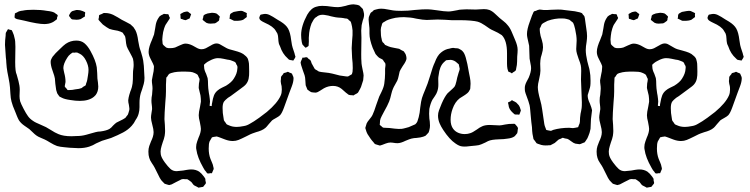

<svg xmlns="http://www.w3.org/2000/svg" viewBox="-20 -629 3458 885"><path d="M48 -561Q49 -562 48.5 -564Q48 -566 49 -567Q50 -568 53 -569.5Q56 -571 57 -571Q65 -576 69 -577Q72 -578 77 -579Q82 -580 85 -580Q102 -584 134 -584Q168 -584 196 -579Q198 -579 207.5 -577.5Q217 -576 224.5 -573.5Q232 -571 237 -566Q244 -562 246 -559V-558Q246 -554 243 -548Q243 -541 242 -540L234 -534Q222 -524 204 -520Q192 -518 185 -518Q155 -518 91 -534Q69 -538 58 -541Q56 -542 52.5 -543.5Q49 -545 47 -549ZM332 -583H337Q349 -583 361 -578Q362 -577 366.5 -575.5Q371 -574 372 -573Q373 -572 372.5 -568.5Q372 -565 372 -564Q371 -562 371.5 -558.5Q372 -555 371 -553Q371 -552 366 -550Q356 -543 352 -541Q343 -538 333 -538Q324 -538 319 -539Q312 -539 310 -541Q307 -543 305 -546.5Q303 -550 301 -552Q300 -553 299 -554Q298 -555 298 -557Q298 -558 299 -559Q300 -560 300 -562Q302 -566 305 -570.5Q308 -575 314 -578Q319 -579 323 -580.5Q327 -582 332 -583ZM619 -105Q615 -90 605 -76Q598 -61 587 -49Q571 -31 547.5 -18.5Q524 -6 492 7Q464 15 450 20L423 32Q409 41 391 47Q369 54 342 54Q329 54 301 52Q294 51 275.5 49.5Q257 48 243 44Q229 39 211 28Q195 18 186 14Q180 11 167.5 6Q155 1 147 -5Q140 -10 131 -19Q122 -28 115 -34Q108 -39 92 -50Q76 -61 67 -75Q62 -84 57.5 -95.5Q53 -107 51 -112Q37 -144 33 -161Q29 -176 28 -196Q27 -216 26 -226Q25 -242 19 -272Q13 -300 11 -318L9 -341Q9 -350 7 -364L3 -422Q3 -443 6 -465Q6 -474 7 -478L14 -490Q15 -491 15.5 -492.5Q16 -494 17 -495L21 -493Q23 -492 27.5 -491.5Q32 -491 34 -490L38 -482Q45 -467 47 -454Q51 -442 51 -413L50 -343Q50 -298 57 -285Q59 -278 65 -256Q71 -234 71 -215L70 -186Q70 -174 73 -162Q76 -152 89 -127Q100 -106 109 -93.5Q118 -81 132 -72Q141 -65 170 -53Q188 -45 192 -43Q211 -32 214 -30Q234 -17 249 -11Q272 -1 309 -1Q326 -1 334 -2Q357 -2 378 -8Q387 -10 397.5 -13.5Q408 -17 421 -20Q432 -23 443 -23Q472 -27 485 -35Q493 -40 501 -50Q511 -60 517 -64Q524 -68 536 -73.5Q548 -79 555 -84Q558 -85 560 -88.5Q562 -92 564 -94Q568 -98 569 -100Q570 -101 570.5 -104Q571 -107 572 -108L576 -122Q577 -128 575.5 -135.5Q574 -143 574 -146Q571 -157 571 -167Q571 -170 572 -173.5Q573 -177 573 -180Q575 -190 581 -208Q584 -214 588 -228Q592 -243 592.5 -263Q593 -283 593 -292Q593 -301 594.5 -311Q596 -321 596 -330Q596 -345 593 -358Q591 -364 579 -386Q567 -407 564 -416Q561 -426 559 -449L557 -460Q556 -463 553.5 -466.5Q551 -470 550 -471L546 -478L536 -483Q524 -488 508 -490Q504 -491 498 -492Q492 -493 484 -496Q474 -501 454 -516Q449 -521 439 -532Q435 -536 434 -538Q434 -543 436 -549Q436 -558 437 -559Q439 -561 448 -564L458 -569H464Q475 -569 483 -567Q486 -566 490.5 -565Q495 -564 501 -561Q504 -560 523 -549Q535 -541 541 -538Q548 -534 560.5 -528Q573 -522 581 -517L595 -504Q597 -502 604 -490Q613 -473 617 -441L622 -415Q623 -409 630 -389Q638 -363 640 -350Q642 -339 643 -325.5Q644 -312 644 -307Q644 -298 645 -288.5Q646 -279 646 -270Q646 -255 642.5 -242Q639 -229 635 -217Q631 -205 629 -200Q623 -179 623 -155Q623 -151 623 -135Q623 -119 619 -105ZM256 -403Q273 -420 283 -427Q305 -442 332 -442Q355 -442 370 -429Q385 -416 397 -394Q421 -351 426 -319L428 -293Q428 -276 429 -267Q430 -260 431.5 -248.5Q433 -237 433 -230Q433 -207 421 -191Q419 -189 417 -187Q415 -185 413 -183Q390 -164 348 -164Q328 -164 304 -168Q276 -172 264 -179L254 -184L249 -191Q243 -199 243 -201Q242 -204 239 -214Q237 -225 235 -243Q235 -251 233 -267Q231 -279 225.5 -293.5Q220 -308 218 -316Q212 -338 214 -350Q215 -355 222 -367Q234 -383 256 -403ZM282 -251 279 -235Q279 -234 278.5 -232.5Q278 -231 279 -230Q280 -227 283.5 -224Q287 -221 288 -219Q290 -215 292 -214H301Q314 -214 326 -217Q347 -219 356 -223L365 -230Q367 -231 370 -232.5Q373 -234 375 -236L377 -244Q381 -254 382 -260Q383 -267 385.5 -281.5Q388 -296 388 -307Q388 -327 376 -350.5Q364 -374 346 -382Q343 -383 339.5 -385Q336 -387 334 -387H331Q325 -387 323 -386Q322 -386 318 -386.5Q314 -387 312 -385L305 -380Q295 -372 290 -363Q272 -335 272 -315Q272 -311 273.5 -305Q275 -299 276 -293Q282 -272 282 -251Z M1038 -543Q1037 -544 1038 -546Q1039 -548 1039 -549Q1039 -560 1041 -563Q1042 -566 1048 -569Q1054 -572 1057 -574Q1082 -579 1088 -579Q1095 -579 1098 -578Q1101 -577 1105.5 -574.5Q1110 -572 1113 -571Q1114 -570 1115.5 -569.5Q1117 -569 1118 -568L1117 -561Q1117 -559 1117.5 -555Q1118 -551 1117 -550Q1116 -549 1115 -548.5Q1114 -548 1113 -547Q1101 -538 1101 -538Q1090 -533 1069 -533H1061Q1058 -533 1052 -536.5Q1046 -540 1043 -541Q1042 -542 1040.5 -542Q1039 -542 1038 -543ZM812 -556 811 -562Q811 -565 816 -567Q822 -571 827 -573Q839 -576 843 -576Q847 -576 854 -569L861 -564Q861 -562 859.5 -559.5Q858 -557 858 -555Q857 -554 856 -549.5Q855 -545 854 -544Q853 -543 851.5 -543Q850 -543 849 -542Q846 -541 841.5 -538.5Q837 -536 835 -536Q832 -536 826.5 -538Q821 -540 819 -541Q815 -541 813 -543Q812 -544 812 -556ZM914 -539V-540Q914 -541 917 -550Q917 -557 919 -558Q923 -563 937 -567Q955 -570 956 -570H959L969 -569L977 -567Q981 -565 989 -557Q990 -556 991 -555Q992 -554 993 -553Q993 -547 991 -545Q991 -536 989 -534Q988 -532 984 -530Q983 -529 979 -526Q975 -523 972 -522Q970 -521 964 -521L950 -520Q939 -520 931 -524L922 -531Q921 -532 917.5 -534.5Q914 -537 914 -539ZM1342 -367 1338 -359Q1337 -358 1335 -354.5Q1333 -351 1332 -350Q1331 -349 1329.5 -350Q1328 -351 1327 -351Q1324 -351 1319.5 -352Q1315 -353 1312 -354Q1312 -354 1306 -360Q1282 -381 1271 -415Q1270 -418 1268 -421.5Q1266 -425 1265 -430Q1263 -439 1262.5 -452Q1262 -465 1259 -473Q1257 -478 1254.5 -481Q1252 -484 1251 -487Q1240 -507 1201 -524Q1190 -529 1183 -534Q1176 -539 1175 -547Q1175 -548 1177 -553.5Q1179 -559 1181 -561Q1182 -562 1187 -562.5Q1192 -563 1194 -564Q1208 -567 1222.5 -560Q1237 -553 1258 -539Q1262 -537 1274 -529.5Q1286 -522 1294.5 -514Q1303 -506 1308 -497Q1318 -479 1322 -445Q1326 -416 1329 -409Q1331 -402 1334.5 -392.5Q1338 -383 1339 -377Q1342 -368 1342 -367ZM1333 -270V-268Q1333 -252 1325 -231Q1317 -210 1314 -202Q1298 -156 1289 -133Q1280 -108 1271 -98Q1265 -92 1252 -85Q1239 -78 1234 -74L1219 -57Q1207 -42 1204 -40Q1196 -33 1184.5 -28Q1173 -23 1161 -20Q1140 -13 1134 -10L1114 0Q1092 11 1079.5 16Q1067 21 1053 21Q1036 21 1017.5 14Q999 7 994 5Q991 4 987 2.5Q983 1 979 0Q976 0 972.5 1Q969 2 965 2Q964 3 961.5 3Q959 3 957 4L953 11Q952 13 949.5 17Q947 21 946 23Q945 26 944 30Q943 34 943 36Q942 43 942 56Q942 82 950 103Q953 111 957.5 121Q962 131 963 139Q965 145 965 150Q964 154 959 164Q958 165 958 166.5Q958 168 957 169Q956 170 954 169.5Q952 169 952 169Q939 172 936 170Q933 169 931 164Q923 156 917 144Q890 97 885 60Q884 57 884 49Q884 36 889 22.5Q894 9 895 6Q906 -18 906 -35Q906 -42 901 -67Q896 -85 896 -98Q896 -111 902 -137L906 -160Q906 -175 905 -181Q905 -188 901 -202Q897 -216 896 -223V-227Q896 -237 897 -244Q898 -251 899 -255L900 -265L896 -273Q895 -275 893.5 -279Q892 -283 890 -285Q888 -287 884 -289Q880 -291 878 -292Q868 -297 856.5 -298Q845 -299 833.5 -299Q822 -299 818 -299Q811 -298 798 -298Q784 -297 768 -292L761 -289Q758 -287 755 -282.5Q752 -278 751 -276L747 -272Q746 -268 746 -258Q745 -252 745 -239V-208Q745 -189 742 -157Q738 -103 738 -80Q738 -71 740 -53L741 -25Q741 -17 739 -3Q736 12 730 27Q724 45 721.5 57Q719 69 721 82Q723 97 740 120Q754 139 765.5 149.5Q777 160 794 160Q797 160 824 157Q829 156 841 154Q853 152 862 152Q882 152 898 162Q909 170 920 185Q926 194 926 194Q927 197 927 205Q929 209 929 214Q929 218 922 225Q921 226 919.5 228.5Q918 231 916 232Q915 233 911.5 233Q908 233 906 234Q903 234 900.5 235Q898 236 895 236L888 232L876 226Q872 224 868.5 218.5Q865 213 862 210Q848 199 843 197H834Q832 197 827.5 196.5Q823 196 820 197Q816 197 810 201L792 210Q776 219 771 221Q762 224 760 224Q757 224 755.5 223Q754 222 752 222Q749 221 745.5 220Q742 219 739 218Q739 218 731 210Q723 203 716.5 191Q710 179 705 168L693 144Q689 136 680 123Q671 110 668 99Q664 87 664 70Q664 56 668 44Q670 37 676 23Q681 13 684.5 2Q688 -9 688 -20Q688 -32 682 -54Q676 -76 676 -87Q676 -95 678 -106.5Q680 -118 681 -126Q681 -136 679.5 -146Q678 -156 678 -165Q678 -180 681 -193Q683 -211 683 -220Q683 -230 681.5 -239.5Q680 -249 680 -259Q681 -268 685 -286Q689 -302 689 -312Q689 -314 689.5 -318.5Q690 -323 689 -326L685 -336Q682 -343 673.5 -359Q665 -375 665 -390Q665 -402 669.5 -416.5Q674 -431 680 -444Q685 -456 690 -470Q694 -488 695 -497Q695 -500 698 -515.5Q701 -531 709 -544Q715 -553 715 -553Q718 -556 722.5 -558.5Q727 -561 730 -562L735 -565H737L745 -564Q754 -564 756 -563Q757 -562 758 -559.5Q759 -557 759 -555Q759 -554 761 -551Q763 -548 763 -546Q763 -545 761 -541.5Q759 -538 758 -537Q754 -530 748.5 -522.5Q743 -515 741 -510Q737 -502 732 -481Q731 -474 729.5 -464Q728 -454 728 -447Q728 -439 729 -435Q729 -427 731 -424Q732 -422 735 -419.5Q738 -417 739 -416Q744 -411 746 -410Q748 -409 752 -408Q756 -407 758 -407H765Q777 -407 787 -410Q793 -412 809 -420Q825 -428 835 -428Q850 -428 868 -419Q874 -416 886 -409Q898 -402 909 -402Q919 -402 928.5 -406.5Q938 -411 953 -420Q955 -421 958 -423Q961 -425 965 -426Q969 -428 974.5 -428.5Q980 -429 985 -428Q987 -428 990 -426.5Q993 -425 995 -424Q1002 -420 1009 -416Q1016 -412 1023 -408Q1033 -402 1059 -396Q1078 -391 1090 -386Q1102 -381 1111 -372Q1112 -371 1114.5 -369Q1117 -367 1118 -365Q1124 -358 1126 -345Q1128 -338 1128 -324Q1128 -317 1128.5 -299Q1129 -281 1126 -266.5Q1123 -252 1114 -241Q1108 -233 1085 -217L1043 -186Q1030 -179 1019 -168Q1013 -162 1012 -160Q1006 -150 1006 -131Q1006 -107 1010 -88Q1011 -85 1011 -81.5Q1011 -78 1012 -75Q1015 -69 1018 -66Q1024 -57 1024 -57Q1026 -55 1030 -53.5Q1034 -52 1036 -51Q1051 -44 1071 -44Q1084 -44 1104 -48Q1118 -50 1132.5 -59Q1147 -68 1151 -70Q1169 -81 1210 -113Q1259 -154 1274 -189Q1279 -200 1279 -216Q1279 -227 1278 -232Q1277 -236 1275.5 -242.5Q1274 -249 1274 -253V-257Q1274 -262 1275 -265V-271Q1275 -276 1279 -280Q1283 -284 1285 -287Q1287 -292 1288 -292Q1289 -293 1293 -293.5Q1297 -294 1299 -295Q1305 -298 1307 -298Q1310 -297 1312 -296Q1314 -295 1315 -294Q1316 -294 1320 -292.5Q1324 -291 1326 -289Q1327 -288 1327 -286.5Q1327 -285 1328 -284Q1333 -274 1333 -270ZM1022 -234Q1048 -250 1058 -267Q1073 -290 1074 -312Q1074 -314 1074.5 -317.5Q1075 -321 1074 -323Q1074 -326 1069 -333Q1069 -334 1067.5 -337.5Q1066 -341 1064 -342Q1063 -343 1060.5 -344.5Q1058 -346 1057 -346Q1042 -353 1029 -354Q1024 -355 1010 -358Q996 -361 984 -361Q968 -361 946 -349Q937 -345 927 -337Q926 -335 924 -334Q922 -333 921 -331Q920 -330 920.5 -325.5Q921 -321 921 -319Q921 -307 930 -289L937 -269Q939 -259 939 -237Q939 -225 943 -199Q945 -191 947 -173Q949 -161 947 -149Q947 -148 946.5 -145Q946 -142 947 -141Q947 -140 947.5 -140.5Q948 -141 949 -141L954 -140Q956 -140 956 -141Q956 -149 958 -156Q961 -175 966 -188.5Q971 -202 983 -212Q991 -219 1003.5 -225Q1016 -231 1022 -234Z M1644 -228Q1639 -217 1634 -209Q1633 -207 1632 -205Q1631 -203 1629 -201Q1627 -199 1623 -197Q1619 -195 1617 -194L1609 -189L1604 -190Q1592 -190 1588 -192Q1585 -193 1581 -197Q1576 -200 1567.5 -208Q1559 -216 1555 -219Q1538 -233 1515 -233Q1493 -233 1473 -222Q1467 -219 1455.5 -211Q1444 -203 1435 -202L1422 -203Q1414 -203 1408 -208Q1398 -215 1397 -216Q1396 -217 1393 -226L1389 -236Q1388 -242 1387.5 -257.5Q1387 -273 1384 -282Q1381 -290 1376 -304.5Q1371 -319 1368 -329Q1368 -332 1366.5 -336Q1365 -340 1366 -342Q1366 -345 1372 -357Q1373 -358 1373 -360Q1373 -362 1374 -363Q1376 -364 1377.5 -363.5Q1379 -363 1380 -363Q1391 -366 1394 -365Q1396 -365 1398.5 -362Q1401 -359 1402 -358Q1410 -353 1411 -351Q1414 -347 1416 -338Q1417 -335 1427 -318Q1430 -312 1431 -311Q1433 -309 1436 -307.5Q1439 -306 1441 -305Q1449 -299 1451 -299L1461 -297Q1473 -295 1495 -293Q1512 -290 1524.5 -286.5Q1537 -283 1546 -281Q1558 -279 1574 -277Q1576 -277 1579.5 -276.5Q1583 -276 1585 -277Q1587 -278 1597 -284L1602 -287Q1603 -289 1603.5 -292.5Q1604 -296 1605 -298Q1606 -304 1606 -315Q1606 -338 1603 -362Q1601 -392 1601 -407Q1601 -418 1603 -442Q1606 -469 1605 -489Q1603 -508 1600 -518Q1599 -520 1598.5 -523.5Q1598 -527 1597 -528Q1595 -532 1588 -536Q1586 -540 1582 -542Q1579 -544 1571 -544Q1563 -546 1552.5 -547Q1542 -548 1538 -548Q1527 -549 1519 -551Q1511 -553 1505 -554Q1492 -558 1483 -559Q1473 -561 1467 -561Q1458 -561 1450 -558Q1447 -557 1443.5 -554.5Q1440 -552 1439 -551Q1432 -547 1432 -546Q1426 -541 1416 -521Q1405 -492 1404 -463Q1403 -454 1403.5 -445.5Q1404 -437 1403 -428Q1403 -420 1402 -417Q1401 -416 1397 -413.5Q1393 -411 1391 -410Q1390 -410 1390 -409Q1390 -408 1389 -409Q1388 -409 1385 -412Q1383 -415 1379 -418.5Q1375 -422 1374 -424Q1373 -426 1372.5 -429.5Q1372 -433 1371 -435Q1368 -452 1368 -468Q1368 -509 1396 -561Q1414 -592 1438 -598Q1449 -602 1465 -602Q1478 -602 1487 -601Q1496 -600 1502 -599Q1522 -596 1538 -596Q1549 -596 1573 -602Q1594 -609 1610 -609Q1615 -609 1625 -607Q1627 -607 1631 -605.5Q1635 -604 1637 -603Q1637 -603 1645 -595Q1653 -588 1653 -586Q1654 -584 1654.5 -580.5Q1655 -577 1656 -575Q1656 -573 1657 -570Q1658 -567 1658 -565Q1659 -556 1656 -546Q1653 -536 1652 -534Q1648 -520 1647 -513Q1645 -495 1645 -488L1646 -455L1645 -380Q1645 -355 1646 -345Q1646 -336 1648 -325.5Q1650 -315 1651 -310Q1656 -288 1656 -281Q1656 -277 1654 -259Z M2351 0Q2339 8 2319 10Q2301 13 2283 13Q2279 13 2264.5 14Q2250 15 2239 18Q2231 20 2217 28Q2205 34 2199 36Q2188 41 2173 42Q2158 43 2152 44Q2126 48 2111 46Q2097 45 2079 32Q2052 14 2023 -30Q2012 -47 2007 -59Q1999 -77 1999 -96Q1999 -108 2003.5 -120.5Q2008 -133 2016 -152Q2030 -184 2043 -199L2066 -220Q2074 -228 2074 -228Q2080 -236 2084 -255Q2086 -268 2094 -294Q2099 -307 2099 -312Q2099 -314 2096 -326Q2096 -330 2095 -332Q2093 -334 2090.5 -336Q2088 -338 2087 -339Q2075 -351 2059 -353H2056L2042 -352Q2041 -351 2039 -351.5Q2037 -352 2036 -351Q2035 -351 2026 -342Q2006 -323 2002 -283Q2000 -273 2000 -266Q2000 -261 2000.5 -241.5Q2001 -222 1995 -206Q1992 -197 1984.5 -186Q1977 -175 1973 -169Q1964 -152 1959 -127Q1958 -120 1958 -105Q1958 -91 1959 -83Q1960 -77 1961 -68.5Q1962 -60 1962 -50Q1962 -40 1959 -29L1956 -19L1949 -11Q1941 -3 1941 -3Q1939 -2 1931 1Q1920 5 1898 7Q1894 7 1889 7.5Q1884 8 1876 10Q1868 12 1849 20Q1827 31 1812 31Q1804 31 1795.5 29.5Q1787 28 1779 28Q1770 28 1758 32.5Q1746 37 1741 39Q1732 42 1731 42Q1730 42 1721 39L1711 36Q1708 35 1705 31.5Q1702 28 1701 26Q1690 15 1674 -11Q1669 -20 1666 -32Q1664 -36 1664 -40Q1664 -41 1667 -50L1670 -60Q1673 -67 1683 -79Q1694 -92 1697 -99Q1705 -116 1714 -145Q1718 -158 1728 -184Q1732 -192 1738 -204.5Q1744 -217 1747 -226Q1752 -239 1754 -268Q1755 -276 1755 -290V-312Q1758 -330 1756 -336Q1756 -338 1753.5 -340.5Q1751 -343 1750 -345Q1747 -351 1745 -353Q1742 -356 1736 -358.5Q1730 -361 1726 -364Q1720 -369 1711 -380Q1709 -383 1698 -408Q1683 -447 1683 -474V-491Q1683 -502 1682 -507Q1682 -512 1680.5 -521.5Q1679 -531 1679 -539Q1679 -546 1680 -550L1684 -560Q1687 -568 1688 -569Q1689 -571 1697 -576Q1703 -583 1705 -583Q1707 -584 1710.5 -584.5Q1714 -585 1716 -586Q1726 -589 1737 -589Q1750 -589 1766.5 -585.5Q1783 -582 1792 -581Q1804 -579 1830 -579Q1851 -579 1861 -580L1891 -583Q1933 -587 1953 -586Q1963 -586 1991 -582Q2029 -576 2047 -576Q2054 -576 2066 -578Q2080 -580 2088 -582Q2092 -583 2097 -584Q2102 -585 2109 -585Q2116 -586 2130 -586L2173 -585Q2182 -585 2191.5 -586Q2201 -587 2211 -587Q2225 -587 2236 -583Q2249 -578 2263 -564.5Q2277 -551 2283 -546Q2290 -540 2301.5 -531Q2313 -522 2319 -514Q2330 -502 2338 -483.5Q2346 -465 2348 -460Q2349 -457 2354.5 -444.5Q2360 -432 2363 -420.5Q2366 -409 2366 -399Q2366 -388 2364 -368Q2364 -361 2363.5 -344.5Q2363 -328 2360 -317Q2359 -315 2359 -311.5Q2359 -308 2357 -304Q2352 -299 2344 -295Q2340 -291 2340 -291Q2338 -291 2337 -292Q2336 -293 2335 -294Q2324 -298 2323 -299Q2322 -301 2321 -305.5Q2320 -310 2319 -312Q2317 -323 2317 -336Q2317 -349 2317 -353V-384Q2317 -443 2293 -467Q2286 -472 2275 -478Q2268 -482 2256.5 -487Q2245 -492 2237 -497Q2231 -501 2214.5 -512.5Q2198 -524 2182 -529Q2171 -532 2149 -534Q2126 -536 2098 -536Q2070 -536 2061 -536Q2050 -536 2028 -538L1997 -539L1971 -538Q1963 -537 1947 -537Q1931 -537 1899 -543Q1882 -547 1871 -548Q1851 -550 1842 -550Q1823 -550 1803 -547Q1784 -543 1772.5 -539Q1761 -535 1751 -528Q1749 -527 1746.5 -525.5Q1744 -524 1743 -522Q1740 -519 1740 -514Q1735 -501 1735 -491Q1735 -463 1739 -450Q1739 -448 1740 -444Q1741 -440 1742 -438Q1743 -434 1749 -430L1755 -422Q1757 -421 1771 -415Q1777 -412 1799 -408Q1813 -406 1820 -404L1830 -398L1840 -393Q1842 -392 1844 -388Q1846 -384 1848 -382Q1851 -378 1853 -367Q1853 -365 1853.5 -362Q1854 -359 1853 -355Q1852 -351 1850.5 -348Q1849 -345 1848 -343Q1847 -340 1836 -324Q1824 -305 1822 -299Q1820 -291 1817.5 -278.5Q1815 -266 1811 -257Q1807 -249 1800.5 -238Q1794 -227 1791 -219Q1787 -210 1784 -197Q1781 -184 1779 -177Q1776 -164 1764 -140Q1758 -128 1750 -114Q1737 -90 1734 -82Q1731 -74 1731 -60Q1731 -59 1730.5 -56.5Q1730 -54 1731 -53Q1733 -51 1734.5 -50Q1736 -49 1737 -48Q1739 -47 1741 -44.5Q1743 -42 1746 -41Q1748 -40 1754 -40L1775 -39Q1782 -38 1800 -36Q1818 -34 1831 -35Q1839 -36 1849.5 -39Q1860 -42 1864 -43L1887 -53L1894 -56Q1901 -62 1904 -69.5Q1907 -77 1910 -89Q1915 -108 1917 -133Q1919 -151 1921 -160Q1924 -177 1931 -194Q1938 -211 1940 -216L1951 -244L1963 -281Q1975 -323 1984 -341Q1996 -374 2013 -387Q2031 -402 2052 -405Q2068 -410 2077 -407Q2080 -407 2086.5 -406.5Q2093 -406 2096 -404Q2100 -402 2105 -399Q2110 -396 2113 -392Q2121 -384 2127 -363Q2134 -340 2142 -292Q2143 -287 2146 -272Q2149 -257 2149 -243Q2149 -233 2148 -228Q2148 -221 2147 -218Q2142 -206 2133.5 -199Q2125 -192 2115 -186Q2105 -180 2099 -176Q2077 -159 2066 -127Q2057 -102 2057 -77Q2057 -51 2069 -35Q2078 -23 2092 -17Q2106 -11 2122 -11Q2136 -11 2147 -15Q2158 -18 2178 -32Q2191 -42 2203 -47Q2216 -53 2238 -53Q2253 -53 2260 -52L2282 -51Q2290 -51 2308 -55Q2330 -59 2340 -58Q2342 -58 2347 -58.5Q2352 -59 2354 -57Q2356 -55 2358 -52.5Q2360 -50 2361 -49Q2362 -48 2364 -45.5Q2366 -43 2367 -40Q2368 -39 2367.5 -37.5Q2367 -36 2367 -35Q2366 -32 2366 -27Q2366 -22 2364 -15Q2354 -2 2351 0ZM2373 -141Q2375 -138 2376 -135Q2377 -132 2378 -129Q2378 -127 2381 -121Q2381 -119 2379 -114Q2377 -109 2376 -106Q2375 -105 2375 -103.5Q2375 -102 2374 -101Q2372 -100 2370.5 -100.5Q2369 -101 2368 -101H2360Q2354 -101 2352 -102Q2351 -102 2344 -109Q2325 -126 2324 -145Q2324 -147 2322.5 -151.5Q2321 -156 2322 -157Q2323 -158 2327.5 -159.5Q2332 -161 2333 -162Q2338 -167 2340 -167Q2342 -167 2345 -164Q2353 -161 2360 -156Q2362 -153 2366.5 -149Q2371 -145 2373 -141Z M2704 -80Q2703 -71 2703 -57.5Q2703 -44 2702 -35Q2698 -15 2692 -2Q2689 8 2680 20L2675 27L2662 32Q2660 33 2658 34Q2656 35 2654 35Q2653 36 2650 35.5Q2647 35 2646 35L2632 33Q2624 31 2612.5 22Q2601 13 2595 11Q2587 9 2584 9Q2575 6 2574 6Q2571 7 2569 8Q2567 9 2566 10Q2559 12 2554 15Q2549 19 2545 23Q2541 27 2537 30Q2523 38 2518 40Q2515 41 2512.5 40.5Q2510 40 2507 41Q2482 43 2466 36Q2463 35 2459.5 34Q2456 33 2453 31L2446 21L2439 12L2437 1Q2434 -11 2433 -25Q2432 -39 2432 -43Q2431 -53 2429 -67Q2427 -81 2426 -99Q2425 -108 2424 -121.5Q2423 -135 2421 -144Q2418 -158 2405 -192Q2404 -195 2402.5 -199Q2401 -203 2400 -208Q2399 -212 2399 -224Q2399 -236 2406.5 -251Q2414 -266 2417 -271Q2428 -297 2428 -315Q2428 -324 2425 -337Q2422 -350 2421 -359Q2420 -369 2420 -388Q2420 -408 2419 -418Q2418 -424 2414 -441Q2413 -445 2411 -454.5Q2409 -464 2409 -472Q2409 -494 2422 -529Q2425 -536 2428.5 -547Q2432 -558 2436 -566Q2437 -568 2438 -571Q2439 -574 2441 -576Q2442 -577 2445 -578Q2448 -579 2450 -579Q2460 -584 2463 -584Q2465 -585 2468 -585Q2473 -585 2477 -584Q2481 -583 2485 -583Q2497 -582 2522 -584L2552 -585Q2571 -585 2580 -583Q2626 -577 2630 -577Q2636 -576 2653 -572L2661 -569Q2664 -568 2666 -563Q2673 -556 2674 -553L2676 -544L2679 -522L2682 -501Q2686 -477 2686 -463Q2686 -451 2684 -436.5Q2682 -422 2681 -416L2680 -399Q2680 -377 2687 -347Q2689 -337 2693 -324Q2697 -311 2698 -303Q2702 -284 2702 -257Q2702 -241 2701 -234Q2700 -226 2697 -217Q2694 -208 2693 -204L2689 -191Q2688 -174 2699 -152Q2707 -132 2709 -121Q2708 -109 2704 -80ZM2662 -157Q2662 -171 2658 -263L2659 -302Q2659 -320 2657 -328Q2655 -338 2647 -358Q2643 -369 2639.5 -381Q2636 -393 2636 -403Q2636 -413 2637 -422.5Q2638 -432 2638 -442Q2638 -464 2631 -495Q2626 -516 2623 -521Q2622 -524 2618.5 -527Q2615 -530 2613 -531Q2607 -537 2606 -537Q2603 -539 2590 -542Q2583 -544 2570 -544Q2538 -545 2504 -533Q2498 -530 2485 -523L2478 -518Q2476 -515 2474.5 -511.5Q2473 -508 2472 -505L2468 -498V-490Q2468 -481 2472 -463Q2473 -459 2478 -443Q2483 -427 2483 -411Q2483 -398 2477 -378Q2472 -364 2471 -352Q2470 -347 2470 -336L2471 -303Q2471 -290 2465 -264Q2459 -240 2459 -228Q2459 -207 2470 -168Q2476 -147 2479 -125L2489 -57Q2490 -50 2495 -38Q2496 -37 2496.5 -34Q2497 -31 2498 -30Q2500 -29 2502.5 -29Q2505 -29 2507 -28Q2510 -28 2512.5 -27Q2515 -26 2518 -26Q2521 -26 2524 -27.5Q2527 -29 2529 -30Q2563 -40 2604 -40Q2608 -40 2614.5 -39Q2621 -38 2625 -39Q2628 -39 2631 -40Q2634 -41 2637 -41Q2638 -42 2641 -42Q2644 -42 2645 -43L2647 -49Q2653 -61 2653 -68Q2653 -86 2656 -105Q2657 -110 2658.5 -116.5Q2660 -123 2661 -131Q2662 -138 2662 -157Z M3104 -543Q3103 -544 3104 -546Q3105 -548 3105 -549Q3105 -560 3107 -563Q3108 -566 3114 -569Q3120 -572 3123 -574Q3148 -579 3154 -579Q3161 -579 3164 -578Q3167 -577 3171.5 -574.5Q3176 -572 3179 -571Q3180 -570 3181.5 -569.5Q3183 -569 3184 -568L3183 -561Q3183 -559 3183.5 -555Q3184 -551 3183 -550Q3182 -549 3181 -548.5Q3180 -548 3179 -547Q3167 -538 3167 -538Q3156 -533 3135 -533H3127Q3124 -533 3118 -536.5Q3112 -540 3109 -541Q3108 -542 3106.5 -542Q3105 -542 3104 -543ZM2878 -556 2877 -562Q2877 -565 2882 -567Q2888 -571 2893 -573Q2905 -576 2909 -576Q2913 -576 2920 -569L2927 -564Q2927 -562 2925.5 -559.5Q2924 -557 2924 -555Q2923 -554 2922 -549.5Q2921 -545 2920 -544Q2919 -543 2917.5 -543Q2916 -543 2915 -542Q2912 -541 2907.5 -538.5Q2903 -536 2901 -536Q2898 -536 2892.5 -538Q2887 -540 2885 -541Q2881 -541 2879 -543Q2878 -544 2878 -556ZM2980 -539V-540Q2980 -541 2983 -550Q2983 -557 2985 -558Q2989 -563 3003 -567Q3021 -570 3022 -570H3025L3035 -569L3043 -567Q3047 -565 3055 -557Q3056 -556 3057 -555Q3058 -554 3059 -553Q3059 -547 3057 -545Q3057 -536 3055 -534Q3054 -532 3050 -530Q3049 -529 3045 -526Q3041 -523 3038 -522Q3036 -521 3030 -521L3016 -520Q3005 -520 2997 -524L2988 -531Q2987 -532 2983.5 -534.5Q2980 -537 2980 -539ZM3408 -367 3404 -359Q3403 -358 3401 -354.5Q3399 -351 3398 -350Q3397 -349 3395.5 -350Q3394 -351 3393 -351Q3390 -351 3385.5 -352Q3381 -353 3378 -354Q3378 -354 3372 -360Q3348 -381 3337 -415Q3336 -418 3334 -421.5Q3332 -425 3331 -430Q3329 -439 3328.5 -452Q3328 -465 3325 -473Q3323 -478 3320.5 -481Q3318 -484 3317 -487Q3306 -507 3267 -524Q3256 -529 3249 -534Q3242 -539 3241 -547Q3241 -548 3243 -553.5Q3245 -559 3247 -561Q3248 -562 3253 -562.5Q3258 -563 3260 -564Q3274 -567 3288.5 -560Q3303 -553 3324 -539Q3328 -537 3340 -529.5Q3352 -522 3360.5 -514Q3369 -506 3374 -497Q3384 -479 3388 -445Q3392 -416 3395 -409Q3397 -402 3400.5 -392.5Q3404 -383 3405 -377Q3408 -368 3408 -367ZM3399 -270V-268Q3399 -252 3391 -231Q3383 -210 3380 -202Q3364 -156 3355 -133Q3346 -108 3337 -98Q3331 -92 3318 -85Q3305 -78 3300 -74L3285 -57Q3273 -42 3270 -40Q3262 -33 3250.5 -28Q3239 -23 3227 -20Q3206 -13 3200 -10L3180 0Q3158 11 3145.5 16Q3133 21 3119 21Q3102 21 3083.5 14Q3065 7 3060 5Q3057 4 3053 2.5Q3049 1 3045 0Q3042 0 3038.5 1Q3035 2 3031 2Q3030 3 3027.5 3Q3025 3 3023 4L3019 11Q3018 13 3015.5 17Q3013 21 3012 23Q3011 26 3010 30Q3009 34 3009 36Q3008 43 3008 56Q3008 82 3016 103Q3019 111 3023.5 121Q3028 131 3029 139Q3031 145 3031 150Q3030 154 3025 164Q3024 165 3024 166.5Q3024 168 3023 169Q3022 170 3020 169.5Q3018 169 3018 169Q3005 172 3002 170Q2999 169 2997 164Q2989 156 2983 144Q2956 97 2951 60Q2950 57 2950 49Q2950 36 2955 22.5Q2960 9 2961 6Q2972 -18 2972 -35Q2972 -42 2967 -67Q2962 -85 2962 -98Q2962 -111 2968 -137L2972 -160Q2972 -175 2971 -181Q2971 -188 2967 -202Q2963 -216 2962 -223V-227Q2962 -237 2963 -244Q2964 -251 2965 -255L2966 -265L2962 -273Q2961 -275 2959.5 -279Q2958 -283 2956 -285Q2954 -287 2950 -289Q2946 -291 2944 -292Q2934 -297 2922.5 -298Q2911 -299 2899.5 -299Q2888 -299 2884 -299Q2877 -298 2864 -298Q2850 -297 2834 -292L2827 -289Q2824 -287 2821 -282.5Q2818 -278 2817 -276L2813 -272Q2812 -268 2812 -258Q2811 -252 2811 -239V-208Q2811 -189 2808 -157Q2804 -103 2804 -80Q2804 -71 2806 -53L2807 -25Q2807 -17 2805 -3Q2802 12 2796 27Q2790 45 2787.5 57Q2785 69 2787 82Q2789 97 2806 120Q2820 139 2831.5 149.5Q2843 160 2860 160Q2863 160 2890 157Q2895 156 2907 154Q2919 152 2928 152Q2948 152 2964 162Q2975 170 2986 185Q2992 194 2992 194Q2993 197 2993 205Q2995 209 2995 214Q2995 218 2988 225Q2987 226 2985.5 228.5Q2984 231 2982 232Q2981 233 2977.5 233Q2974 233 2972 234Q2969 234 2966.5 235Q2964 236 2961 236L2954 232L2942 226Q2938 224 2934.5 218.5Q2931 213 2928 210Q2914 199 2909 197H2900Q2898 197 2893.5 196.5Q2889 196 2886 197Q2882 197 2876 201L2858 210Q2842 219 2837 221Q2828 224 2826 224Q2823 224 2821.5 223Q2820 222 2818 222Q2815 221 2811.5 220Q2808 219 2805 218Q2805 218 2797 210Q2789 203 2782.5 191Q2776 179 2771 168L2759 144Q2755 136 2746 123Q2737 110 2734 99Q2730 87 2730 70Q2730 56 2734 44Q2736 37 2742 23Q2747 13 2750.5 2Q2754 -9 2754 -20Q2754 -32 2748 -54Q2742 -76 2742 -87Q2742 -95 2744 -106.5Q2746 -118 2747 -126Q2747 -136 2745.5 -146Q2744 -156 2744 -165Q2744 -180 2747 -193Q2749 -211 2749 -220Q2749 -230 2747.5 -239.5Q2746 -249 2746 -259Q2747 -268 2751 -286Q2755 -302 2755 -312Q2755 -314 2755.5 -318.5Q2756 -323 2755 -326L2751 -336Q2748 -343 2739.5 -359Q2731 -375 2731 -390Q2731 -402 2735.5 -416.5Q2740 -431 2746 -444Q2751 -456 2756 -470Q2760 -488 2761 -497Q2761 -500 2764 -515.5Q2767 -531 2775 -544Q2781 -553 2781 -553Q2784 -556 2788.5 -558.5Q2793 -561 2796 -562L2801 -565H2803L2811 -564Q2820 -564 2822 -563Q2823 -562 2824 -559.5Q2825 -557 2825 -555Q2825 -554 2827 -551Q2829 -548 2829 -546Q2829 -545 2827 -541.5Q2825 -538 2824 -537Q2820 -530 2814.5 -522.5Q2809 -515 2807 -510Q2803 -502 2798 -481Q2797 -474 2795.5 -464Q2794 -454 2794 -447Q2794 -439 2795 -435Q2795 -427 2797 -424Q2798 -422 2801 -419.5Q2804 -417 2805 -416Q2810 -411 2812 -410Q2814 -409 2818 -408Q2822 -407 2824 -407H2831Q2843 -407 2853 -410Q2859 -412 2875 -420Q2891 -428 2901 -428Q2916 -428 2934 -419Q2940 -416 2952 -409Q2964 -402 2975 -402Q2985 -402 2994.5 -406.5Q3004 -411 3019 -420Q3021 -421 3024 -423Q3027 -425 3031 -426Q3035 -428 3040.5 -428.5Q3046 -429 3051 -428Q3053 -428 3056 -426.5Q3059 -425 3061 -424Q3068 -420 3075 -416Q3082 -412 3089 -408Q3099 -402 3125 -396Q3144 -391 3156 -386Q3168 -381 3177 -372Q3178 -371 3180.5 -369Q3183 -367 3184 -365Q3190 -358 3192 -345Q3194 -338 3194 -324Q3194 -317 3194.5 -299Q3195 -281 3192 -266.5Q3189 -252 3180 -241Q3174 -233 3151 -217L3109 -186Q3096 -179 3085 -168Q3079 -162 3078 -160Q3072 -150 3072 -131Q3072 -107 3076 -88Q3077 -85 3077 -81.5Q3077 -78 3078 -75Q3081 -69 3084 -66Q3090 -57 3090 -57Q3092 -55 3096 -53.5Q3100 -52 3102 -51Q3117 -44 3137 -44Q3150 -44 3170 -48Q3184 -50 3198.5 -59Q3213 -68 3217 -70Q3235 -81 3276 -113Q3325 -154 3340 -189Q3345 -200 3345 -216Q3345 -227 3344 -232Q3343 -236 3341.5 -242.5Q3340 -249 3340 -253V-257Q3340 -262 3341 -265V-271Q3341 -276 3345 -280Q3349 -284 3351 -287Q3353 -292 3354 -292Q3355 -293 3359 -293.5Q3363 -294 3365 -295Q3371 -298 3373 -298Q3376 -297 3378 -296Q3380 -295 3381 -294Q3382 -294 3386 -292.5Q3390 -291 3392 -289Q3393 -288 3393 -286.5Q3393 -285 3394 -284Q3399 -274 3399 -270ZM3088 -234Q3114 -250 3124 -267Q3139 -290 3140 -312Q3140 -314 3140.5 -317.5Q3141 -321 3140 -323Q3140 -326 3135 -333Q3135 -334 3133.5 -337.5Q3132 -341 3130 -342Q3129 -343 3126.5 -344.5Q3124 -346 3123 -346Q3108 -353 3095 -354Q3090 -355 3076 -358Q3062 -361 3050 -361Q3034 -361 3012 -349Q3003 -345 2993 -337Q2992 -335 2990 -334Q2988 -333 2987 -331Q2986 -330 2986.5 -325.5Q2987 -321 2987 -319Q2987 -307 2996 -289L3003 -269Q3005 -259 3005 -237Q3005 -225 3009 -199Q3011 -191 3013 -173Q3015 -161 3013 -149Q3013 -148 3012.5 -145Q3012 -142 3013 -141Q3013 -140 3013.5 -140.5Q3014 -141 3015 -141L3020 -140Q3022 -140 3022 -141Q3022 -149 3024 -156Q3027 -175 3032 -188.5Q3037 -202 3049 -212Q3057 -219 3069.5 -225Q3082 -231 3088 -234Z"/></svg>

Font: Rubik-Burned
Style: Regular
Weight: 400
Designer: NaN (generative design), Hubert & Fischer (Rubik source font outlines)
Foundry: NaN, Hubert & Fischer
Version: Version 1.000